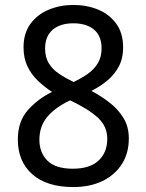

<svg xmlns="http://www.w3.org/2000/svg" viewBox="-20 -745 591 775"><path d="M276 10Q169 10 110.5 -41.5Q52 -93 52 -182Q52 -255 92.5 -300.5Q133 -346 190 -374Q158 -395 132 -420Q106 -445 90.5 -478Q75 -511 75 -554Q75 -611 103 -649Q131 -687 177 -706Q223 -725 276 -725Q331 -725 376.5 -706Q422 -687 449.5 -649Q477 -611 477 -553Q477 -510 460 -477.5Q443 -445 414.5 -421Q386 -397 349 -378Q387 -358 421.5 -331.5Q456 -305 478 -269.5Q500 -234 500 -186Q500 -126 471.5 -82Q443 -38 393 -14Q343 10 276 10ZM274 -64Q343 -64 378 -97Q413 -130 413 -185Q413 -235 375 -270Q337 -305 263 -340Q202 -311 170.5 -273Q139 -235 139 -181Q139 -129 171.5 -96.5Q204 -64 274 -64ZM277 -414Q309 -429 334.5 -447Q360 -465 375 -490Q390 -515 390 -550Q390 -600 359.5 -625.5Q329 -651 275 -651Q241 -651 215.5 -639.5Q190 -628 176 -605.5Q162 -583 162 -550Q162 -514 177 -489.5Q192 -465 218 -447.5Q244 -430 277 -414Z"/></svg>

Font: utamil25
Style: Book
Weight: 400
Designer: Jelle Bosma - Monotype Design Team
Foundry: Monotype Imaging Inc.
Version: Version 2.003